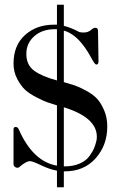

<svg xmlns="http://www.w3.org/2000/svg" viewBox="-20 -711 505 809"><path d="M249 -365Q277 -357 295 -351Q313 -345 342 -329.5Q371 -314 388 -296Q405 -278 418.5 -247Q432 -216 432 -178Q432 -99 383 -44Q334 11 253 11H249V78H220V8Q190 3 153.5 -14.5Q117 -32 106 -32Q90 -32 60 -6Q53 -2 45 -6.5Q37 -11 37 -19V-166Q37 -176 46 -176Q55 -176 59 -166Q119 -30 220 -13V-267Q219 -268 217 -268Q215 -268 214 -269Q191 -276 178 -280.5Q165 -285 134.5 -300.5Q104 -316 86 -332.5Q68 -349 52.5 -378.5Q37 -408 37 -443Q37 -520 85.5 -563.5Q134 -607 207 -607H220V-691H249V-602Q279 -595 314 -576Q322 -574 333 -574Q351 -574 364 -585Q374 -594 381 -594Q393 -594 393 -581L395 -453Q395 -439 386 -439Q381 -439 372 -454Q334 -526 296 -557Q272 -576 249 -582ZM91 -484Q91 -437 124 -413Q157 -389 220 -372V-588H211Q158 -588 124.5 -558.5Q91 -529 91 -484ZM253 -10Q289 -10 316 -22Q343 -34 357 -53.5Q371 -73 377 -88Q383 -103 386 -117Q388 -123 388 -135Q388 -216 249 -259V-10Z"/></svg>

Font: HK Venetian
Style: Regular
Weight: 400
Designer: Alfredo Marco Pradil
Foundry: Alfredo Marco Pradil
Version: Version 1.000;PS 001.000;hotconv 1.0.88;makeotf.lib2.5.64775